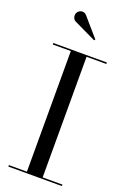

<svg xmlns="http://www.w3.org/2000/svg" viewBox="-181 -1035 734 1095"><g transform="rotate(20 186.0 -487.5)"><path d="M102 -908.5 236.5 -844 242 -850.5 144.5 -963C125.5 -985 98 -974 88.5 -957.5C79 -941 85 -916.5 102 -908.5ZM23.5 -9V0H348.5V-9H228.5V-741H348.5V-750H23.5V-741H133V-9Z"/></g></svg>

Font: Bodoni* 24
Style: Regular
Weight: 400
Version: Version 2.3